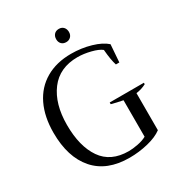

<svg xmlns="http://www.w3.org/2000/svg" viewBox="-204 -1013 1079 1158"><g transform="rotate(-30 335.5 -433.5)"><path d="M333 -830Q333 -851 345 -864Q357 -877 378 -877Q398 -877 410 -864Q422 -851 422 -830Q422 -810 409.5 -797.5Q397 -785 378 -785Q357 -785 345 -797.5Q333 -810 333 -830ZM37 -350Q37 -461 76 -542Q115 -623 189.5 -666.5Q264 -710 366 -710Q438 -710 503 -691Q568 -672 602 -641L593 -519H569Q556 -558 550 -631Q528 -649 480 -661Q432 -673 390 -673Q264 -673 197.5 -584.5Q131 -496 131 -350Q131 -201 191 -114Q251 -27 376 -27Q403 -27 439.5 -34Q476 -41 501 -55V-309Q454 -318 422 -327V-339H660V-329Q628 -312 590 -307V-49Q553 -21 489.5 -5.5Q426 10 360 10Q203 10 120 -85Q37 -180 37 -350Z"/></g></svg>

Font: Trirong
Style: Regular
Weight: 400
Designer: Katatrad Team
Foundry: CadsonDemak
Version: Version 1.001